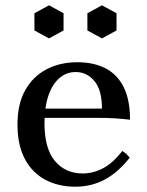

<svg xmlns="http://www.w3.org/2000/svg" viewBox="-20 -690 555 725"><path d="M264 15Q201 15 151.5 -11Q102 -37 74 -89.5Q46 -142 46 -220Q46 -297 75 -349Q104 -401 155 -428Q206 -455 272 -455Q334 -455 378.5 -432Q423 -409 447 -361Q471 -313 471 -238Q445 -241 416 -243Q387 -245 346 -245H138V-280H365Q365 -350 336.5 -384Q308 -418 266 -418Q230 -418 203.5 -394.5Q177 -371 162.5 -328Q148 -285 148 -224Q148 -129 187.5 -82Q227 -35 292 -35Q332 -35 369 -54.5Q406 -74 442 -120Q450 -115 456.5 -109Q463 -103 470 -95Q427 -40 376.5 -12.5Q326 15 264 15ZM165 -670 220 -640V-575L165 -545L110 -575V-640ZM365 -670 420 -640V-575L365 -545L310 -575V-640Z"/></svg>

Font: Poltawski Nowy
Style: Regular
Weight: 400
Designer: Adam Pótawski, Mateusz Machalski, Borys Kosmynka, Ania Wieluska
Foundry: Capitalics.wtf
Version: Version 1.001;gftools[0.9.25]